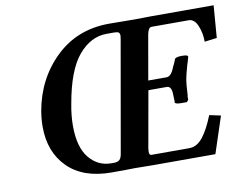

<svg xmlns="http://www.w3.org/2000/svg" viewBox="-72 -745 1074 844"><g transform="rotate(-10 465.0 -323.0)"><path d="M367.2 -40H378.9Q396 -40 404.1 -48.1Q412.1 -56.2 415 -75.2L502 -570.8Q503.9 -583 503.9 -585Q503.9 -596.2 498.5 -600.1Q493.2 -604 479 -604H444.8Q374 -604 319.1 -539.1Q264.2 -474.1 238.8 -328.1Q229 -277.3 229 -231Q229 -135.7 268.1 -87.9Q307.1 -40 367.2 -40ZM362.8 0H361.8Q234.9 0 166 -68.6Q97.2 -137.2 97.2 -250Q97.2 -283.2 103 -318.8Q127.9 -460 224.4 -553Q320.8 -646 463.9 -646L578.1 -645Q590.3 -645 615.7 -645.5Q641.1 -646 653.8 -646H930.2L918.9 -502L863.8 -495.1Q863.8 -534.2 849.9 -567.1Q835.9 -600.1 811 -600.1H645Q630.9 -600.1 625 -570.8L589.8 -370.1H671.9Q692.9 -370.1 708 -411.1Q709 -412.1 714.1 -423.1Q719.2 -434.1 721.2 -439.9L720.2 -439Q723.1 -451.2 751 -451.2H756.8Q782.7 -451.2 780.8 -441.9Q774.9 -419.9 771 -409.2Q757.8 -362.3 755.9 -349.1Q751 -322.3 749 -273.9H748V-255.9L740.2 -247.1H714.8Q687 -247.1 687 -256.8H688L687 -288.1Q687 -328.1 665 -328.1H583L538.1 -75.2Q537.1 -69.3 537.1 -61Q537.1 -45.9 546.9 -45.9H715.8Q750 -45.9 776.6 -79.3Q803.2 -112.8 827.1 -173.8L877.9 -163.1L824.2 0H540L463.9 -1Q432.6 0 362.8 0Z"/></g></svg>

Font: Linux Libertine
Style: Semibold Italic
Weight: 600
Italic angle: -11.5°
Designer: Philipp H. Poll
Foundry: Philipp H. Poll
Version: Version 5.1.2 ; ttfautohint (v0.9)